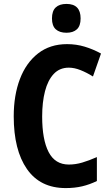

<svg xmlns="http://www.w3.org/2000/svg" viewBox="-20 -1000 566 979"><path d="M331 -655Q284 -655 254 -623Q224 -591 209.5 -535Q195 -479 195 -406Q195 -288 228 -224.5Q261 -161 331 -161Q365 -161 399 -171Q433 -181 474 -199V-77Q437 -59 399 -50Q361 -41 315 -41Q185 -41 117.5 -138Q50 -235 50 -407Q50 -514 81.5 -597Q113 -680 174 -727.5Q235 -775 322 -775Q369 -775 412 -762Q455 -749 495 -727L454 -610Q422 -630 390.5 -642.5Q359 -655 331 -655ZM319 -980Q391 -980 391 -906Q391 -868 372 -850.5Q353 -833 319 -833Q284 -833 264.5 -850.5Q245 -868 245 -906Q245 -944 264 -962Q283 -980 319 -980Z"/></svg>

Font: Noto Sans Tamil UI Condensed
Style: Bold
Weight: 700
Width: 3
Designer: Jelle Bosma - Monotype Design Team
Foundry: Monotype Imaging Inc.
Version: Version 2.004; ttfautohint (v1.8.4.7-5d5b)